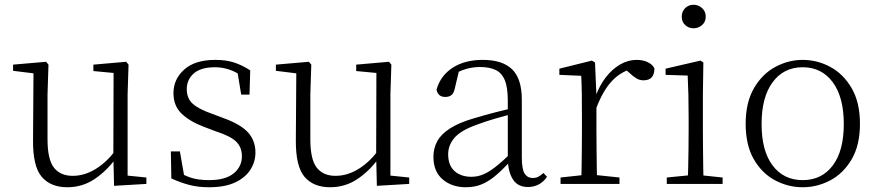

<svg xmlns="http://www.w3.org/2000/svg" viewBox="-20 -774 3691 808"><path d="M263 14Q193 14 155.5 -30Q118 -74 119 -185L121 -478L140 -463L35 -476V-502L174 -514L184 -502L180 -377V-188Q180 -103 207 -68.5Q234 -34 286 -34Q334 -34 379.5 -61Q425 -88 463 -137L482 -103H464Q425 -51 375 -18.5Q325 14 263 14ZM460 8 457 -116V-117L458 -467L373 -475V-502L511 -514L521 -502L517 -377V-35L596 -27V0Z M860 14Q814 14 777.5 4.5Q741 -5 701 -23L699 -137H737L758 -17L726 -18V-54Q753 -36 784 -26Q815 -16 860 -16Q929 -16 963.5 -44.5Q998 -73 998 -116Q998 -154 974.5 -177.5Q951 -201 889 -221L839 -240Q780 -262 745 -295Q710 -328 710 -382Q710 -441 755.5 -481.5Q801 -522 886 -522Q930 -522 963.5 -511.5Q997 -501 1033 -478L1030 -376H995L977 -485L1004 -483V-450Q973 -472 944 -481.5Q915 -491 885 -491Q825 -491 795.5 -465Q766 -439 766 -399Q766 -360 791 -337.5Q816 -315 870 -296L918 -278Q993 -251 1024 -216.5Q1055 -182 1055 -132Q1055 -93 1033.5 -59.5Q1012 -26 969 -6Q926 14 860 14Z M1369 14Q1299 14 1261.5 -30Q1224 -74 1225 -185L1227 -478L1246 -463L1141 -476V-502L1280 -514L1290 -502L1286 -377V-188Q1286 -103 1313 -68.5Q1340 -34 1392 -34Q1440 -34 1485.5 -61Q1531 -88 1569 -137L1588 -103H1570Q1531 -51 1481 -18.5Q1431 14 1369 14ZM1566 8 1563 -116V-117L1564 -467L1479 -475V-502L1617 -514L1627 -502L1623 -377V-35L1702 -27V0Z M1940 14Q1882 14 1843 -19Q1804 -52 1804 -114Q1804 -151 1820.5 -180.5Q1837 -210 1874.5 -234Q1912 -258 1974 -276Q2017 -289 2061.5 -300.5Q2106 -312 2146 -321V-297Q2106 -287 2064.5 -275Q2023 -263 1986 -249Q1919 -225 1892.5 -194Q1866 -163 1866 -125Q1866 -78 1893 -54Q1920 -30 1964 -30Q1989 -30 2012.5 -39.5Q2036 -49 2065.5 -72Q2095 -95 2135 -134L2141 -89H2122Q2090 -55 2062 -32Q2034 -9 2005 2.5Q1976 14 1940 14ZM2202 13Q2160 13 2139.5 -17.5Q2119 -48 2117 -102V-106V-350Q2117 -407 2104 -437.5Q2091 -468 2065 -480Q2039 -492 1999 -492Q1969 -492 1939 -483Q1909 -474 1877 -454L1913 -482L1894 -402Q1890 -382 1880 -374Q1870 -366 1854 -366Q1823 -366 1817 -397Q1834 -456 1885 -489Q1936 -522 2012 -522Q2094 -522 2135 -482.5Q2176 -443 2176 -354V-113Q2176 -61 2188 -43Q2200 -25 2222 -25Q2235 -25 2245 -30Q2255 -35 2267 -46L2282 -30Q2267 -8 2246.5 2.5Q2226 13 2202 13Z M2339 0V-27L2450 -39H2473L2587 -27V0ZM2426 0Q2427 -24 2427.5 -64.5Q2428 -105 2428.5 -149Q2429 -193 2429 -226V-281Q2429 -333 2428.5 -375.5Q2428 -418 2426 -455L2334 -459V-485L2471 -519L2484 -511L2490 -371V-370V-226Q2490 -193 2490.5 -149Q2491 -105 2491.5 -64.5Q2492 -24 2493 0ZM2489 -318 2472 -367H2486Q2502 -413 2529 -448Q2556 -483 2589.5 -502.5Q2623 -522 2659 -522Q2686 -522 2706.5 -512Q2727 -502 2734 -486Q2734 -462 2723 -449Q2712 -436 2688 -436Q2672 -436 2658.5 -444Q2645 -452 2628 -468L2605 -488H2654Q2598 -477 2558 -436Q2518 -395 2489 -318Z M2786 0V-27L2897 -38H2916L3021 -27V0ZM2874 0Q2875 -24 2876 -64.5Q2877 -105 2877.5 -149Q2878 -193 2878 -226V-281Q2878 -332 2877 -375Q2876 -418 2874 -456L2781 -459V-485L2928 -519L2940 -511L2938 -377V-226Q2938 -193 2938.5 -149Q2939 -105 2939.5 -64.5Q2940 -24 2941 0ZM2899 -655Q2878 -655 2863.5 -668.5Q2849 -682 2849 -704Q2849 -726 2863.5 -740Q2878 -754 2899 -754Q2919 -754 2934.5 -740Q2950 -726 2950 -704Q2950 -682 2934.5 -668.5Q2919 -655 2899 -655Z M3358 14Q3297 14 3242 -15Q3187 -44 3152.5 -103.5Q3118 -163 3118 -253Q3118 -343 3153 -403Q3188 -463 3243 -492.5Q3298 -522 3358 -522Q3419 -522 3474 -492.5Q3529 -463 3564 -403Q3599 -343 3599 -253Q3599 -163 3564 -103.5Q3529 -44 3474 -15Q3419 14 3358 14ZM3358 -16Q3438 -16 3484.5 -77.5Q3531 -139 3531 -252Q3531 -365 3484.5 -428Q3438 -491 3358 -491Q3278 -491 3231.5 -428Q3185 -365 3185 -252Q3185 -139 3231.5 -77.5Q3278 -16 3358 -16Z"/></svg>

Font: Noto Serif TC ExtraLight ExtraLight
Style: Regular
Weight: 250
Version: Version 2.003-H1;hotconv 1.1.1;makeotfexe 2.6.0